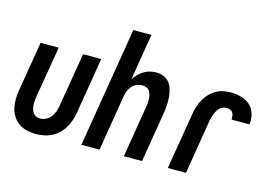

<svg xmlns="http://www.w3.org/2000/svg" viewBox="-96 -931 1618 1135"><g transform="rotate(15 712.5 -363.5)"><path d="M193 8Q164 8 137.5 1.5Q111 -5 89 -20Q67 -35 52.5 -58Q38 -81 32 -107.5Q26 -134 26.5 -162.5Q27 -191 32 -219L82 -520H193L140 -204Q138 -191 137 -178Q136 -165 137 -152.5Q138 -140 141.5 -128Q145 -116 152 -106.5Q159 -97 170.5 -92Q182 -87 195 -87Q213 -87 230.5 -96Q248 -105 260 -120.5Q272 -136 278 -154Q284 -172 287 -190L342 -520H453L396 -175Q392 -151 384 -127.5Q376 -104 363 -82Q350 -60 331 -42Q312 -24 289 -12.5Q266 -1 241.5 3.5Q217 8 193 8Z M471 0 592 -735H703L656 -450Q667 -467 681.5 -482Q696 -497 713 -507.5Q730 -518 750 -523Q770 -528 789 -528Q814 -528 836 -518.5Q858 -509 871.5 -490Q885 -471 891 -447.5Q897 -424 898.5 -400Q900 -376 898 -351Q896 -326 892 -301L842 0H731L783 -316Q785 -329 786 -342Q787 -355 786.5 -367.5Q786 -380 782.5 -392Q779 -404 772 -414Q765 -424 753 -428.5Q741 -433 728 -433Q711 -433 694.5 -426Q678 -419 666 -405.5Q654 -392 647.5 -375.5Q641 -359 638 -342L582 0Z M1000 0 1057 -345Q1061 -368 1067.5 -390.5Q1074 -413 1086 -434.5Q1098 -456 1115 -474.5Q1132 -493 1153 -505.5Q1174 -518 1197.5 -523Q1221 -528 1244 -528Q1277 -528 1308.5 -519.5Q1340 -511 1363 -490.5Q1386 -470 1395 -438.5Q1404 -407 1400 -374H1290Q1290 -385 1289 -396Q1288 -407 1282 -416Q1276 -425 1265.5 -429Q1255 -433 1244 -433Q1232 -433 1221.5 -428.5Q1211 -424 1202 -415Q1193 -406 1187 -395.5Q1181 -385 1177 -374Q1173 -363 1170 -352Q1167 -341 1165 -330L1111 0Z"/></g></svg>

Font: Iosevka QP
Style: Bold Italic
Weight: 700
Italic angle: -9°
Designer: Belleve Invis
Foundry: Belleve Invis
Version: Version 20.0.0; ttfautohint (v1.8.4)